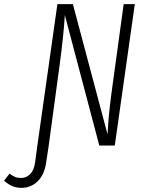

<svg xmlns="http://www.w3.org/2000/svg" viewBox="-131 -705 701 930"><path d="M522 -685 425 0H350L183 -632Q178 -539 157 -384L105 0L92 86Q83 143 50.5 174Q18 205 -28 205Q-74 205 -111 170L-85 136Q-70 147 -58 152Q-46 157 -29 157Q-3 157 15.5 138Q34 119 39 81L50 0L147 -685H222L390 -54Q394 -146 411 -269L468 -685Z"/></svg>

Font: Fira Sans Extra Condensed Light
Style: Italic
Weight: 300
Width: 3
Italic angle: -8°
Designer: Carrois Corporate & Edenspiekermann AG
Foundry: Carrois Corporate GbR & Edenspiekermann AG
Version: Version 4.203